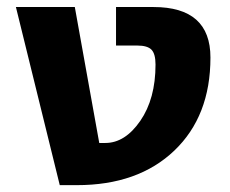

<svg xmlns="http://www.w3.org/2000/svg" viewBox="-20 -540 670 560"><path d="M26.4 -519.5H198.2L269.5 -123H287.1Q344.7 -123 389.2 -187.5Q433.6 -252 433.6 -351.6Q433.6 -382.8 421.9 -395Q410.2 -407.2 379.9 -407.2H318.4V-519.5H427.7Q593.8 -519.5 593.8 -372.1Q593.8 -201.2 488.3 -100.6Q382.8 0 204.1 0H154.3Z"/></svg>

Font: GenEi M Gothic v2 Heavy
Style: Regular
Weight: 800
Version: Version 2.0